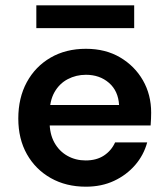

<svg xmlns="http://www.w3.org/2000/svg" viewBox="-20 -692 633 724"><path d="M304 12Q229 12 171.5 -20.5Q114 -53 81.5 -110.5Q49 -168 49 -245Q49 -323 81 -382Q113 -441 170.5 -474.5Q228 -508 304 -508Q378 -508 433 -475.5Q488 -443 519 -389Q550 -335 550 -267Q550 -257 549.5 -245Q549 -233 548 -219H135V-296H429Q426 -349 391 -379.5Q356 -410 304 -410Q267 -410 235.5 -393.5Q204 -377 185.5 -344.5Q167 -312 167 -262V-233Q167 -187 185 -154.5Q203 -122 234 -104.5Q265 -87 303 -87Q344 -87 372 -105.5Q400 -124 414 -155H535Q522 -107 489.5 -69.5Q457 -32 410 -10Q363 12 304 12ZM117 -586V-672H486V-586Z"/></svg>

Font: DM Sans 24pt SemiBold
Style: Regular
Weight: 600
Designer: Colophon Foundry, Jonny Pinhorn
Foundry: Colophon Foundry
Version: Version 4.004;gftools[0.9.30]